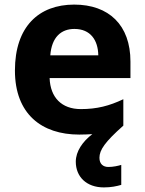

<svg xmlns="http://www.w3.org/2000/svg" viewBox="-20 -576 631 836"><path d="M413 111C413 77 437 42 517 -29V-144C456 -115 402 -101 332 -101C248 -101 199 -152 196 -236H548V-308C548 -467 454 -556 303 -556C149 -556 45 -460 45 -269C45 -80 161 10 325 10C346 10 365 9 382 8C340 40 310 83 310 128C310 194 357 240 432 240C464 240 487 235 508 229V142C495 146 473 151 452 151C429 151 413 138 413 111ZM304 -450C374 -450 407 -401 408 -335H199C205 -414 246 -450 304 -450Z"/></svg>

Font: Noto Sans Lisu
Style: Bold
Weight: 700
Designer: Monotype Design Team. David Williams.
Foundry: Monotype Imaging Inc.
Version: Version 2.102